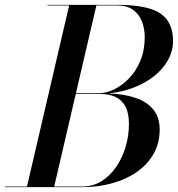

<svg xmlns="http://www.w3.org/2000/svg" viewBox="-66 -770 732 790"><path d="M-45.5 0V-2.5H45L218.5 -747.5H129.5V-750H417.5Q541 -750 593.5 -714.8Q646 -679.5 646 -602Q646 -560 625.2 -522.8Q604.5 -485.5 567.8 -456.5Q531 -427.5 482.8 -409.2Q434.5 -391 380.5 -385.5Q445 -383.5 492.5 -367Q540 -350.5 565.5 -318.5Q591 -286.5 591 -237Q591 -181 566 -137Q541 -93 496.8 -62.2Q452.5 -31.5 395 -15.8Q337.5 0 272.5 0ZM157 -2.5H272.5Q315.5 -2.5 350.8 -24Q386 -45.5 411.2 -82Q436.5 -118.5 450.5 -164.5Q464.5 -210.5 464.5 -260Q464.5 -304.5 450 -331.8Q435.5 -359 409 -371.2Q382.5 -383.5 346 -383.5H215L215.5 -386.5H342.5Q371 -386.5 403.2 -402Q435.5 -417.5 464.5 -447.2Q493.5 -477 511.5 -520Q529.5 -563 529.5 -618Q529.5 -651.5 518.2 -681.2Q507 -711 482 -729.2Q457 -747.5 417 -747.5H330.5Z"/></svg>

Font: Bodoni Moda 72pt Medium
Style: Italic
Weight: 500
Italic angle: -13°
Designer: Owen Earl
Foundry: indestructible type
Version: Version 2.004